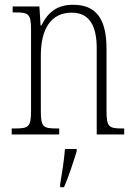

<svg xmlns="http://www.w3.org/2000/svg" viewBox="-20 -563 564 804"><path d="M29 0H228V-25H220C161 -25 151 -30 151 -98V-331C151 -444 195 -510 280 -510C357 -510 385 -451 385 -361V0H500V-25H493C436 -25 426 -31 426 -99V-359C426 -485 382 -543 286 -543C221 -543 182 -514 153 -456H150L145 -536H33V-511H43C99 -511 110 -506 110 -438V-99C110 -31 100 -25 41 -25H29ZM232 208V221H248C266 181 288 113 301 71V61H252C248 111 240 160 232 208Z"/></svg>

Font: Noto Serif Devanagari Condensed ExtraLight
Style: Regular
Weight: 200
Width: 3
Designer: Universal Thirst, Indian Type Foundry and the Monotype Design Team
Foundry: Monotype Imaging Inc.
Version: Version 2.004